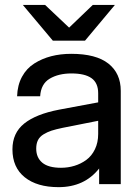

<svg xmlns="http://www.w3.org/2000/svg" viewBox="-20 -752 559 784"><path d="M384.8 0V-64Q324.7 12.2 219.2 12.2Q131.3 12.2 81.1 -28.1Q30.8 -68.4 30.8 -142.1Q30.8 -209 78.9 -247.6Q127 -286.1 221.2 -304.2L380.9 -334V-371.1Q380.9 -413.6 353.5 -432.9Q326.2 -452.1 272 -452.1Q218.8 -452.1 182.9 -430.7Q147 -409.2 144 -358.9H49.8Q51.3 -404.3 69.8 -438.5Q88.4 -472.7 119.9 -492.7Q151.4 -512.7 189.2 -522.5Q227.1 -532.2 271 -532.2Q372.1 -532.2 422.6 -492.4Q473.1 -452.6 473.1 -380.9V0ZM73.2 -731.9H164.1L262.2 -639.2L358.9 -731.9H449.2L327.1 -585.9H195.8ZM127.9 -145Q127.9 -108.4 152.8 -87.6Q177.7 -66.9 229 -66.9Q257.8 -66.9 284.2 -75Q310.5 -83 332.5 -99.1Q354.5 -115.2 367.7 -142.6Q380.9 -169.9 380.9 -205.1V-258.8L235.8 -230Q207.5 -224.1 190.4 -218.5Q173.3 -212.9 157.7 -203.4Q142.1 -193.8 135 -179.7Q127.9 -165.5 127.9 -145Z"/></svg>

Font: Aspekta 450
Style: Regular
Weight: 450
Designer: Ivo Dolenc
Version: Version 2.000